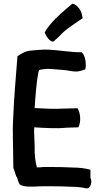

<svg xmlns="http://www.w3.org/2000/svg" viewBox="-20 -997 560 1036"><path d="M253 -96H222C213 -96 203 -95 195 -94H185C182 -94 181 -94 178 -94V-99V-100C176 -104 175 -110 174 -115C172 -131 168 -148 168 -164V-165C167 -171 167 -177 167 -184V-209C167 -231 164 -260 164 -287C164 -295 164 -301 165 -310C216 -307 286 -302 339 -308L403 -310L404 -313C418 -341 414 -386 400 -410L399 -413L322 -411C275 -408 216 -411 167 -414C170 -467 178 -564 187 -607C188 -610 190 -617 193 -620C196 -621 201 -622 204 -622C217 -623 237 -627 249 -625H250C273 -624 314 -620 336 -618C353 -615 373 -611 393 -611C410 -612 425 -617 438 -622L440 -623L441 -626C446 -654 441 -683 431 -702V-703C426 -710 423 -711 422 -713L421 -715H418C358 -715 304 -726 244 -729C211 -731 175 -726 145 -724C118 -722 93 -706 76 -695L74 -694V-691C68 -607 55 -467 52 -378C51 -351 49 -324 49 -299C49 -229 52 -157 52 -90V-89L53 -88C55 -83 56 -81 57 -78V-77C62 -67 64 -48 73 -37C76 -28 79 -13 85 -4V-3L86 -2C101 8 118 9 139 10H164C180 9 199 8 217 8H253C293 8 333 9 372 11C398 11 422 14 443 19H454H455C469 13 479 -17 468 -38V-81L464 -82C439 -89 406 -93 373 -93C334 -95 294 -96 253 -96ZM221 -821 227 -810C233 -796 244 -782 256 -775L257 -774H258C265 -772 272 -772 276 -780L285 -788H286C303 -805 325 -828 344 -842C366 -857 400 -882 423 -897L426 -899L422 -917C420 -939 397 -971 373 -977H371L369 -976C330 -943 285 -906 252 -866C241 -852 230 -840 222 -823Z"/></svg>

Font: Hussar Pisanka
Style: Sbd
Weight: 600
Designer: Robert Jablonski
Foundry: Cannot Into Space Fonts
Version: Version 1.070